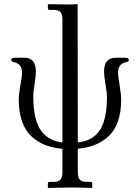

<svg xmlns="http://www.w3.org/2000/svg" viewBox="-20 -710 678 930"><path d="M282.2 -20V-618.2Q282.2 -640.6 272.7 -651.4Q263.2 -662.1 238.8 -662.1H220.2Q211.9 -662.1 211.9 -669.9V-688L213.9 -689.9Q281.7 -688 317.9 -688L355 -689.9L356 -688L356.9 -20Q391.1 -23.9 416 -36.6Q440.9 -49.3 460 -74.5Q479 -99.6 488.5 -141.6Q498 -183.6 498 -242.2Q498 -261.7 491 -302.7Q483.9 -343.8 483.9 -362.8Q483.9 -430.2 540 -430.2H585Q594.7 -430.2 599.4 -428Q604 -425.8 604 -418Q604 -412.6 590.8 -409.2Q551.8 -401.4 551.8 -356.9Q551.8 -341.8 559.3 -297.4Q566.9 -252.9 566.9 -226.1Q566.9 -166 550.8 -121.1Q534.7 -76.2 505.1 -49.3Q475.6 -22.5 439.2 -8.1Q402.8 6.3 356.9 10.3V127Q356.9 148.9 366.5 159.9Q376 170.9 399.9 170.9H418Q426.8 170.9 426.8 179.2V198.2L424.8 200.2Q356.9 198.2 317.9 198.2L213.9 200.2L211.9 198.2V179.2Q211.9 170.9 220.2 170.9H238.8Q263.2 170.9 272.7 160.2Q282.2 149.4 282.2 127V10.7Q236.3 6.8 199.7 -7.3Q163.1 -21.5 133.3 -48.6Q103.5 -75.7 87.2 -120.8Q70.8 -166 70.8 -226.1Q70.8 -252.9 78.9 -297.4Q86.9 -341.8 86.9 -356.9Q86.9 -400.9 46.9 -409.2Q34.2 -412.6 34.2 -418Q34.2 -425.8 39.1 -428Q43.9 -430.2 54.2 -430.2H99.1Q153.8 -430.2 153.8 -362.8Q153.8 -343.8 147.5 -302.7Q141.1 -261.7 141.1 -242.2Q141.1 -183.6 151.4 -141.4Q161.6 -99.1 181.2 -74.2Q200.7 -49.3 225.1 -36.6Q249.5 -23.9 282.2 -20Z"/></svg>

Font: Linux Libertine Display G
Style: Regular
Weight: 400
Designer: Philipp H. Poll
Foundry: Philipp H. Poll
Version: Version 5.0.9